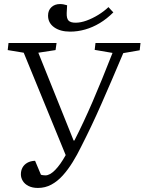

<svg xmlns="http://www.w3.org/2000/svg" viewBox="-20 -917 713 947"><path d="M343 -224H347Q392 -312 436.5 -415Q481 -518 535 -656L447 -671L451 -705H673L669 -669L588 -655Q559 -586 532 -523.5Q505 -461 480 -404Q455 -347 430 -294.5Q405 -242 380 -193Q361 -154 338.5 -117.5Q316 -81 290 -52Q264 -23 233.5 -6.5Q203 10 167 10Q140 10 121 0.5Q102 -9 92.5 -24.5Q83 -40 83 -57Q83 -76 91 -90.5Q99 -105 114.5 -114Q130 -123 153 -124L182 -55Q186 -54 191.5 -53Q197 -52 204 -52Q226 -52 252 -78.5Q278 -105 304 -152L97 -657L18 -670L22 -705H259L254 -670L169 -657ZM326 -761Q277 -761 247 -782.5Q217 -804 217 -840Q217 -866 233.5 -881.5Q250 -897 276 -897Q285 -897 293 -895.5Q301 -894 311 -891L309 -853Q308 -826 318 -815.5Q328 -805 353 -805Q378 -805 407 -815.5Q436 -826 464.5 -843.5Q493 -861 515 -882Q515 -882 519 -877.5Q523 -873 528.5 -867Q534 -861 539 -856Q507 -824 472 -803Q437 -782 400 -771.5Q363 -761 326 -761Z"/></svg>

Font: Literata 24pt Light
Style: Italic
Weight: 300
Italic angle: -2°
Designer: Latin by Veronika Burian and Jose Scaglione. Greek by Irene Vlachou. Cyrillic by Vera Evstafieva
Foundry: TypeTogether
Version: Version 3.103;gftools[0.9.29]